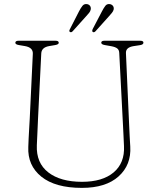

<svg xmlns="http://www.w3.org/2000/svg" viewBox="-20 -898 770 933"><path d="M578 -282.5 559.5 -640.5Q559 -655.5 549.5 -662.8Q540 -670 520.5 -673.5L489.5 -679Q472 -682 472 -690.5Q472 -700 487.5 -700H661.5Q677 -700 677 -690.5Q677 -681 659.5 -678.5L630 -674Q590.5 -668 592 -640L608 -281Q609 -257 610.2 -234Q611.5 -211 613 -186Q618.5 -97 556.5 -41Q494.5 15 378 15Q248.5 15 181 -39.5Q113.5 -94 117.5 -184Q118 -200.5 119.2 -226Q120.5 -251.5 122 -277.2Q123.5 -303 124.5 -321L139.5 -636.5Q141 -667 101.5 -674L72 -679Q54.5 -682 54.5 -690Q54.5 -700 70 -700H250Q265.5 -700 265.5 -690Q265.5 -682 248 -679L218.5 -674Q182 -667.5 180.5 -638.5L165 -326Q163 -285.5 161.8 -253.5Q160.5 -221.5 159 -192Q155.5 -106 214.8 -60.2Q274 -14.5 378.5 -14.5Q478 -14.5 532.2 -60.2Q586.5 -106 582.5 -188Q581 -220.5 580 -242.2Q579 -264 578 -282.5ZM363.5 -842Q372.5 -859.5 380.8 -869.8Q389 -880 403 -878Q412 -876.5 417.2 -869.8Q422.5 -863 421 -852.5Q419.5 -843.5 413 -835.5Q406.5 -827.5 399 -819.5L333 -746Q326 -738.5 319.5 -743Q314 -746.5 320 -757ZM475 -842Q484 -859.5 492 -869.8Q500 -880 514 -878Q523 -876.5 528.5 -869.8Q534 -863 532.5 -852.5Q530.5 -843.5 523.8 -835.5Q517 -827.5 510 -819.5L444 -746Q436.5 -738.5 430.5 -743Q426 -746.5 430.5 -757Z"/></svg>

Font: Fraunces 9pt Soft Thin
Style: Regular
Weight: 100
Version: Version 1.000;[b76b70a41]